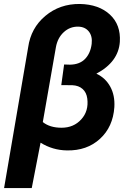

<svg xmlns="http://www.w3.org/2000/svg" viewBox="-39 -741 647 959"><path d="M359.9 -721.2Q455.1 -719.2 510 -668.2Q564.9 -617.2 559.6 -532.2Q552.7 -431.6 442.4 -373Q487.3 -352.1 511.5 -308.6Q535.6 -265.1 532.2 -206.1Q525.4 -106.9 460.2 -47.4Q395 12.2 295.4 10.3Q224.1 9.3 163.6 -28.3L119.6 198.2H-18.6L101.6 -504.4Q115.2 -601.1 187.5 -661.6Q259.8 -722.2 359.9 -721.2ZM311 -418Q359.4 -418.9 386.2 -447Q413.1 -475.1 418.9 -522Q423.3 -560.1 404.8 -583.5Q386.2 -606.9 352.5 -607.9Q310.5 -608.9 279.5 -580.3Q248.5 -551.8 240.2 -504.9L174.8 -131.3Q210 -103 268.6 -103Q329.1 -103 366.9 -144.8Q404.8 -186.5 397 -248.5Q393.1 -279.3 373.5 -296.6Q354 -314 322.3 -315.4L267.1 -315.9L281.2 -418.9Z"/></svg>

Font: RobotoInd
Style: Bold Italic
Weight: 700
Italic angle: -12°
Designer: Google
Version: Version 2.001150; 2014